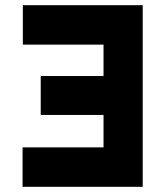

<svg xmlns="http://www.w3.org/2000/svg" viewBox="-20 -720 627 740"><path d="M530 0H67V-152H379V-277H137V-427H379V-548H68V-700H530Z"/></svg>

Font: Unageo
Style: ExtraBold
Weight: 800
Designer: Richard Sepsi
Foundry: Richard Sepsi
Version: Version 2.000